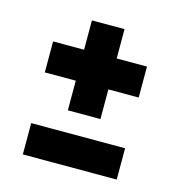

<svg xmlns="http://www.w3.org/2000/svg" viewBox="-74 -619 521 563"><g transform="rotate(15 186.5 -338.0)"><path d="M138 -281V-371H44V-465H138V-554H237V-465H329V-371H237V-281ZM44 -122V-217H329V-122Z"/></g></svg>

Font: Bricolage Grotesque 12pt Condensed SemiBold
Style: Regular
Weight: 600
Width: 3
Designer: Mathieu Triay
Foundry: Atelier Triay
Version: Version 1.001; ttfautohint (v1.8.4.7-5d5b);gftools[0.9.33.de